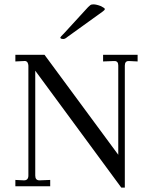

<svg xmlns="http://www.w3.org/2000/svg" viewBox="-20 -846 695 872"><path d="M605 -597.2V-566.9L565.9 -568.8H564Q546.9 -568.8 546.9 -547.9V5.9H530.8L140.1 -524.9V-48.8Q140.1 -26.9 159.2 -26.9L208 -28.8V0H49.8V-28.8L88.9 -26.9Q108.9 -26.9 108.9 -48.8V-547.9Q108.9 -555.7 104 -564Q97.7 -570.3 88.9 -568.8L49.8 -566.9V-597.2H182.1L517.1 -143.1V-548.8Q517.1 -568.8 500 -568.8H497.1L448.2 -566.9V-597.2ZM456.1 -805.2Q456.1 -800.3 446.8 -793.9L286.1 -678.2Q275.4 -668.9 268.1 -668.9Q253.9 -668.9 253.9 -675.8Q253.9 -677.7 272.9 -696.8L368.2 -800.8Q381.3 -815.9 389.2 -821.8Q393.6 -826.2 403.8 -826.2Q418 -826.2 439 -817.9Q456.1 -809.1 456.1 -805.2Z"/></svg>

Font: Unna Light
Style: Regular
Weight: 300
Designer: Jorge de Buen Unna
Foundry: Omnibus-Type
Version: Version 2.007;PS 002.007;hotconv 1.0.88;makeotf.lib2.5.64775